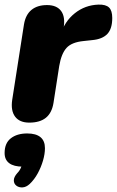

<svg xmlns="http://www.w3.org/2000/svg" viewBox="-26 -523 507 833"><path d="M101 9Q59 9 39.5 -17Q20 -43 27 -90L78 -417Q85 -459 110.5 -480Q136 -501 178 -501Q220 -501 239 -475.5Q258 -450 250 -402L245 -371H236Q254 -430 298.5 -465.5Q343 -501 401 -503Q433 -504 447 -490.5Q461 -477 461 -445Q461 -398 439.5 -375.5Q418 -353 374 -349L337 -345Q285 -340 262.5 -315Q240 -290 231 -237L206 -76Q199 -33 173 -12Q147 9 101 9ZM103 275Q88 289 72 290Q56 291 45 282.5Q34 274 34 259.5Q34 245 49 228Q61 216 66.5 200Q72 184 74 171L73 200Q34 200 14 185Q-6 170 -6 141Q-6 98 21 77Q48 56 92 56Q130 56 149.5 72Q169 88 169 120Q169 145 160.5 174Q152 203 137.5 229.5Q123 256 103 275Z"/></svg>

Font: Nunito ExtraLight Black
Style: Italic
Weight: 900
Italic angle: -9°
Version: Version 3.602